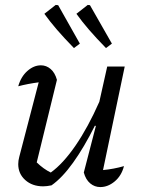

<svg xmlns="http://www.w3.org/2000/svg" viewBox="-20 -753 574 779"><path d="M320 -53 369 -242 365 -243Q321 -155 276.5 -93Q232 -31 189 -1Q170 3 155 3Q111 3 82.5 -22.5Q54 -48 54 -87Q54 -101 58 -116L137 -419Q92 -413 54 -403Q65 -442 91 -465Q117 -488 146 -488Q168 -488 185.5 -473Q203 -458 211 -429L129 -94Q157 -67 186 -53Q236 -89 286.5 -162.5Q337 -236 383 -340L415 -483H486L398 -63Q441 -67 483 -79Q473 -40 445.5 -17Q418 6 387 6Q364 6 346 -9Q328 -24 320 -53ZM280 -558Q240 -599 211.5 -632Q183 -665 160 -697L206 -733L216 -732L304 -576ZM410 -558Q370 -599 341.5 -632Q313 -665 290 -697L336 -733L345 -732L434 -576Z"/></svg>

Font: Piazzolla
Style: Italic
Weight: 400
Italic angle: -11.3°
Designer: Juan Pablo del Peral
Foundry: Huerta Tipografica
Version: Version 1.330